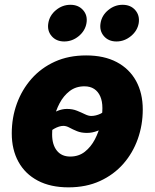

<svg xmlns="http://www.w3.org/2000/svg" viewBox="-20 -783 655 813"><path d="M270 10.3Q193.8 10.3 140.1 -18.1Q86.4 -46.4 58.1 -97.9Q29.8 -149.4 29.8 -218.3Q29.8 -284.7 51.3 -344Q72.8 -403.3 113.5 -449.5Q154.3 -495.6 212.4 -522Q270.5 -548.3 344.7 -548.3Q420.9 -548.3 474.4 -520Q527.8 -491.7 556.2 -440.2Q584.5 -388.7 584.5 -319.3Q584.5 -253.9 563.5 -194.6Q542.5 -135.3 502 -89.1Q461.4 -43 403.1 -16.4Q344.7 10.3 270 10.3ZM277.3 -120.1Q313.5 -120.1 339.4 -140.6Q365.2 -161.1 381.8 -192.9Q398.4 -224.6 406 -260Q413.6 -295.4 413.6 -325.2Q413.6 -354.5 404.5 -375Q395.5 -395.5 378.7 -406.5Q361.8 -417.5 337.4 -417.5Q301.3 -417.5 275.1 -397.5Q249 -377.4 232.4 -345.9Q215.8 -314.5 208.3 -279.3Q200.7 -244.1 200.7 -213.9Q200.7 -170.4 220.7 -145.3Q240.7 -120.1 277.3 -120.1ZM161.1 -197.8 122.1 -232.9Q152.3 -265.1 176.8 -284.7Q201.2 -304.2 222.2 -313Q243.2 -321.8 263.2 -321.8Q287.1 -321.8 305.9 -314.2Q324.7 -306.6 339.6 -299.3Q354.5 -292 366.2 -292Q385.3 -292 405.8 -301.5Q426.3 -311 451.7 -343.3L492.2 -312Q463.9 -278.3 439.7 -258.1Q415.5 -237.8 393.3 -229Q371.1 -220.2 348.1 -220.2Q324.2 -220.2 306.2 -227.5Q288.1 -234.9 274.4 -242.4Q260.7 -250 248.5 -250Q231 -250 209.2 -237.8Q187.5 -225.6 161.1 -197.8ZM473.1 -607.4Q439.5 -607.4 419.9 -630.1Q400.4 -652.8 405.8 -685.1Q411.1 -717.8 438.2 -740.2Q465.3 -762.7 499 -762.7Q533.2 -762.7 552.7 -740.2Q572.3 -717.8 567.4 -685.1Q562 -652.8 534.4 -630.1Q506.8 -607.4 473.1 -607.4ZM252 -607.4Q218.3 -607.4 198.7 -630.1Q179.2 -652.8 184.6 -685.1Q189.9 -717.8 217 -740.2Q244.1 -762.7 278.3 -762.7Q312 -762.7 331.8 -740.2Q351.6 -717.8 346.2 -685.1Q340.8 -652.8 313.5 -630.1Q286.1 -607.4 252 -607.4Z"/></svg>

Font: Inter 17pt ExtraBold
Style: Italic
Weight: 800
Italic angle: -9.3988°
Version: Version 4.001;git-66647c0bb